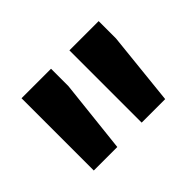

<svg xmlns="http://www.w3.org/2000/svg" viewBox="-72 -875 533 533"><g transform="rotate(-45 195.0 -608.0)"><path d="M44.4 -466.8V-750.5H160.2V-682.1L136.7 -466.8ZM232.4 -750.5H347.2V-682.1L324.7 -466.8H232.4Z"/></g></svg>

Font: Bert Sans Black
Style: Regular
Weight: 900
Designer: Christian Robertson, Adam Twardoch, & Cristiano Sobral
Foundry: Google
Version: Version 12.135;January 10, 2020;FontCreator 12.0.0.2547 64-b